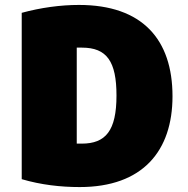

<svg xmlns="http://www.w3.org/2000/svg" viewBox="-20 -734 761 778"><path d="M68 -682V-8C146 15 226 24 303 24C559 24 679 -123 679 -344C679 -574 557 -714 300 -714C225 -714 145 -703 68 -682ZM291 -152V-541H312C413 -541 452 -485 452 -347C452 -204 408 -152 311 -152Z"/></svg>

Font: Repo ExtraBlack
Style: Regular
Weight: 400
Designer: Stefan Peev
Foundry: Context Ltd
Version: Version 001.502